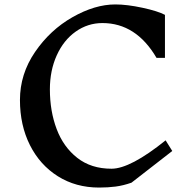

<svg xmlns="http://www.w3.org/2000/svg" viewBox="-20 -826 860 866"><path d="M724 -759V-565H686Q594 -722 442 -722Q376 -722 321.5 -683.5Q267 -645 236 -576.5Q205 -508 205 -423Q205 -325 235.5 -244Q266 -163 328.5 -114Q391 -65 483 -65Q568 -65 727 -193L757 -145L573 -2Q536 11 501.5 15.5Q467 20 427 20Q322 20 241 -31Q160 -82 115 -171.5Q70 -261 70 -375Q70 -492 138 -591.5Q206 -691 307 -748.5Q408 -806 500 -806Q553 -806 622.5 -791Q692 -776 724 -759Z"/></svg>

Font: Inknut
Style: Antiqua
Weight: 400
Designer: Claus Eggers Srensen
Foundry: Claus Eggers Srensen
Version: Version 1.000; ttfautohint (v1.2) -l 7 -r 28 -G 50 -x 13 -D 